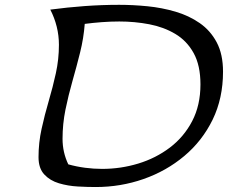

<svg xmlns="http://www.w3.org/2000/svg" viewBox="-20 -751 927 781"><path d="M369.1 9.8Q335.9 9.8 296.1 7.6Q256.3 5.4 220 -5.4Q183.6 -16.1 160.2 -41.3Q136.7 -66.4 136.7 -111.8Q136.7 -170.4 149.2 -227.1Q161.6 -283.7 178.2 -340.1Q194.8 -396.5 207.3 -453.4Q219.7 -510.3 219.7 -568.8Q219.7 -606.4 210.7 -642.6Q201.7 -678.7 184.6 -711.9Q254.4 -721.2 324.5 -726.3Q394.5 -731.4 464.8 -731.4Q520.5 -731.4 579.6 -725.6Q638.7 -719.7 693.6 -703.6Q748.5 -687.5 792.2 -657.2Q835.9 -627 861.6 -578.6Q887.2 -530.3 887.2 -459.5Q887.2 -351.1 845 -264.4Q802.7 -177.7 729.7 -116.5Q656.7 -55.2 563.7 -22.7Q470.7 9.8 369.1 9.8ZM324.7 -653.8Q320.3 -595.7 305.9 -537.8Q291.5 -480 274.9 -421.9Q258.3 -363.8 246.3 -305.2Q234.4 -246.6 234.4 -186.5Q234.4 -131.3 257.8 -82.5Q291 -73.2 325.9 -68.6Q360.8 -64 395.5 -64Q471.2 -64 542.5 -85.7Q613.8 -107.4 670.9 -150.6Q728 -193.8 761.7 -258.3Q795.4 -322.8 795.4 -407.7Q795.4 -484.9 767.8 -534.9Q740.2 -585 693.1 -613Q646 -641.1 587.2 -652.3Q528.3 -663.6 465.3 -663.6Q429.7 -663.6 394 -660.9Q358.4 -658.2 324.7 -653.8Z"/></svg>

Font: Lumanosimo
Style: Regular
Weight: 400
Designer: The DocRepair Project, Eduardo Rodriguez Tunni
Foundry: Google
Version: Version 1.010